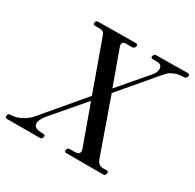

<svg xmlns="http://www.w3.org/2000/svg" viewBox="-184 -849 1027 1012"><g transform="rotate(30 329.5 -343.0)"><path d="M-23 0Q-34 0 -34 -10Q-34 -28 -18 -28Q13 -28 45.5 -44.5Q78 -61 100 -88L304 -329L194 -635Q187 -657 164 -657H135Q118 -657 123 -672Q124 -684 140 -684L365 -686Q379 -686 377 -672Q372 -657 359 -657H322Q294 -657 301 -630L378 -417L526 -590Q542 -608 542 -629Q542 -657 508 -657H485Q470 -657 475 -672Q478 -684 491 -684L682 -686Q695 -686 693 -672Q688 -657 675 -657Q643 -657 621 -648Q599 -639 589.5 -630Q580 -621 559 -597L387 -394L506 -57Q517 -28 546 -28H568Q578 -28 578 -19Q578 0 562 0H337Q327 0 327 -10Q327 -28 345 -28H372Q403 -28 403 -49Q403 -52 401.5 -57Q400 -62 400 -64L313 -304L153 -117Q123 -83 123 -58Q123 -28 177 -28H182Q195 -28 193 -14Q189 0 177 0Z"/></g></svg>

Font: HK Venetian
Style: Italic
Weight: 400
Italic angle: -12°
Version: Version 1.000;PS 001.000;hotconv 1.0.88;makeotf.lib2.5.64775